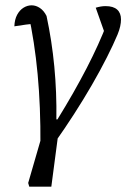

<svg xmlns="http://www.w3.org/2000/svg" viewBox="-20 -508 475 722"><path d="M173 194H90L86 180L148 -34H203ZM196 -59Q259 -161 306 -252Q353 -343 383 -422L381 -363L340 -479Q350 -482 359 -483.5Q368 -485 377 -485Q406 -485 420.5 -472Q435 -459 435 -435Q435 -423 432 -409Q429 -395 422 -378Q407 -342 382 -292.5Q357 -243 325.5 -188.5Q294 -134 258.5 -79Q223 -24 189 24L132 36Q133 -106 121.5 -229Q110 -352 86 -460L109 -419Q95 -418 77.5 -415.5Q60 -413 34 -409Q35 -435 44.5 -452.5Q54 -470 68.5 -479Q83 -488 99 -488Q115 -488 130 -478Q145 -468 155 -448Q195 -262 192 -59Z"/></svg>

Font: Piazzolla 24pt
Style: Italic
Weight: 400
Italic angle: -11.3°
Designer: Juan Pablo del Peral
Foundry: Huerta Tipografica
Version: Version 2.005